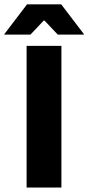

<svg xmlns="http://www.w3.org/2000/svg" viewBox="-62 -846 399 866"><path d="M215 -639V0H58V-639ZM-42.5 -692 60 -826.5H214L316.5 -692V-690H198.5L139 -753H135L75.5 -690H-42.5Z"/></svg>

Font: Anek Devanagari Medium
Style: Bold
Weight: 700
Version: Version 1.003